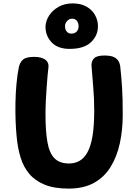

<svg xmlns="http://www.w3.org/2000/svg" viewBox="-20 -1103 801 1131"><path d="M91 -707Q97 -735 115 -751.5Q133 -768 181 -768Q226 -768 248 -750.5Q270 -733 265 -702Q263 -689 260.5 -660Q258 -631 255 -591.5Q252 -552 250 -510Q248 -468 248 -429Q248 -329 259.5 -265Q271 -201 301 -170.5Q331 -140 387 -140Q421 -140 448.5 -155.5Q476 -171 495.5 -206.5Q515 -242 525 -301.5Q535 -361 535 -451Q535 -527 529 -592.5Q523 -658 519 -716Q518 -744 534.5 -760Q551 -776 595 -776Q633 -776 652.5 -766Q672 -756 680 -739.5Q688 -723 689 -704Q692 -675 694.5 -647.5Q697 -620 699 -588.5Q701 -557 702 -518Q703 -479 703 -427Q703 -338 686 -259.5Q669 -181 632 -120.5Q595 -60 534 -26Q473 8 384 8Q300 8 243.5 -15Q187 -38 152.5 -79Q118 -120 101 -176Q84 -232 78 -299Q74 -338 72 -389.5Q70 -441 71 -497.5Q72 -554 77 -608.5Q82 -663 91 -707ZM390 -815Q320 -815 283.5 -854Q247 -893 248 -949Q250 -982 270 -1012.5Q290 -1043 325.5 -1063Q361 -1083 408 -1083Q456 -1083 489.5 -1064Q523 -1045 540 -1014Q557 -983 557 -949Q557 -893 515.5 -854Q474 -815 390 -815ZM400 -905Q420 -905 431.5 -917Q443 -929 443 -949Q443 -967 433 -980Q423 -993 405 -993Q388 -993 375.5 -979.5Q363 -966 363 -949Q363 -929 373 -917Q383 -905 400 -905Z"/></svg>

Font: Playpen Sans
Style: Bold
Weight: 700
Designer: Laura Meseguer, Veronika Burian, José Scaglione
Foundry: TypeTogether
Version: Version 1.001